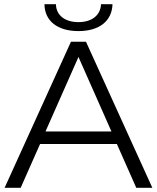

<svg xmlns="http://www.w3.org/2000/svg" viewBox="-20 -900 753 920"><path d="M2 0H79L172 -210H540L633 0H710L392 -700H320ZM356 -751C455 -751 517 -799 519 -880H464C462 -826 419 -794 356 -794C292 -794 249 -826 248 -880H193C194 -799 256 -751 356 -751ZM198 -270 356 -627 514 -270Z"/></svg>

Font: Chess Sans
Style: Regular
Weight: 400
Designer: Wolf Bōese
Foundry: Wolf Bōese
Version: Version 7.223;Glyphs 3.3 (3306)